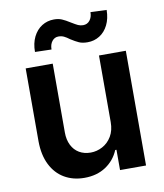

<svg xmlns="http://www.w3.org/2000/svg" viewBox="-83 -799 748 874"><g transform="rotate(-10 291.0 -362.0)"><path d="M398.4 -530.3H522.5V0H402.3V-93.8H396.5Q377.4 -47.9 336.2 -20.5Q294.9 6.8 237.3 6.8Q185.1 6.8 145 -16.6Q105 -40 82.5 -85Q60.1 -129.9 59.6 -192.4V-530.3H184.6V-211.9Q184.6 -178.7 197 -153.6Q209.5 -128.4 232.2 -115Q254.9 -101.6 285.2 -101.6Q313.5 -101.6 339.6 -115.5Q365.7 -129.4 382.1 -156.7Q398.4 -184.1 398.4 -222.7ZM224.6 -727.5Q245.6 -727.5 261 -720.9Q276.4 -714.4 298.8 -700.2Q317.9 -688.5 328.4 -683.6Q338.9 -678.7 351.6 -678.7Q371.1 -678.7 382.8 -693.6Q394.5 -708.5 394.5 -731.4L468.8 -728.5Q468.3 -688.5 453.6 -659.2Q439 -629.9 414.1 -614.3Q389.2 -598.6 358.4 -598.6Q334.5 -598.6 319.1 -605.5Q303.7 -612.3 282.2 -626Q268.1 -636.7 256.8 -642.1Q245.6 -647.5 231.4 -647.5Q213.4 -647.5 201.9 -632.8Q190.4 -618.2 190.4 -594.7L114.3 -596.7Q114.3 -636.7 128.9 -666.3Q143.6 -695.8 168.7 -711.7Q193.8 -727.5 224.6 -727.5Z"/></g></svg>

Font: WEMIX Pretendard SemiBold
Style: Regular
Weight: 600
Designer: Base glyphs from Inter by Rasmus Andersson; Hangeul glyphs from Noto Sans CJK(Source Han Sans) by Jang Soo-young and Kan
Foundry: Kil Hyung-jin
Version: Version 1.000